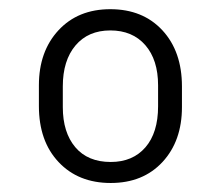

<svg xmlns="http://www.w3.org/2000/svg" viewBox="-20 -741 490 424"><path d="M65.9 -552.7Q65.9 -627.4 109.1 -674.1Q152.3 -720.7 223.6 -720.7Q295.4 -720.7 338.6 -674.1Q381.8 -627.4 381.8 -550.3V-504.4Q381.8 -429.7 338.9 -383.3Q295.9 -336.9 224.6 -336.9Q152.8 -336.9 109.4 -383.1Q65.9 -429.2 65.9 -506.8ZM118.7 -504.4Q118.7 -448.7 146.2 -416Q173.8 -383.3 224.6 -383.3Q272.9 -383.3 301 -415.5Q329.1 -447.8 329.1 -506.3V-552.7Q329.1 -608.9 300.8 -641.4Q272.5 -673.8 223.6 -673.8Q174.8 -673.8 146.7 -640.6Q118.7 -607.4 118.7 -550.3Z"/></svg>

Font: Vazir Thin FD
Style: Thin-FD
Weight: 100
Designer: Saber Rastikerdar
Foundry: Saber Rastikerdar
Version: Version 30.0.0